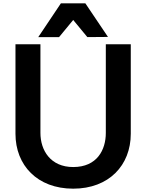

<svg xmlns="http://www.w3.org/2000/svg" viewBox="-20 -1063 880 1154"><path d="M616 -797V-264C616 -163 564 -59 420 -59C284 -59 223 -159 223 -264V-797H73V-259C73 -70 204 71 420 71C635 71 766 -70 766 -259V-797ZM505 -840 629 -841 493 -1043H346L210 -840H335L420 -943Z"/></svg>

Font: LINE Seed JP App_OTF Bold
Style: Regular
Weight: 700
Designer: LINE & Fontrix & Fontworks
Version: Version 1.009